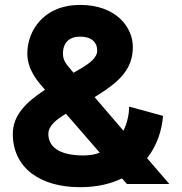

<svg xmlns="http://www.w3.org/2000/svg" viewBox="-20 -756 748 789"><path d="M146 -409.2 165 -387.2C85 -334.5 32.7 -281.7 32.7 -205.6C32.7 -67.4 143.1 13.2 309.1 13.2C377.9 13.2 435.1 -0.5 481.4 -22.9L501.5 0H675.8L584.5 -106C625 -157.7 645.5 -220.2 649.9 -279.8L510.7 -317.9C510.7 -287.6 503.4 -252 487.3 -218.8L368.7 -356.9C474.1 -421.4 525.9 -472.7 525.9 -564C525.9 -642.1 459 -735.8 309.1 -735.8C159.7 -735.8 92.3 -629.9 92.3 -536.1C92.3 -469.2 136.7 -421.4 146 -409.2ZM178.7 -205.6C178.7 -239.3 211.9 -265.1 251 -288.6L390.1 -128.4C370.6 -121.1 348.1 -117.2 322.8 -117.2C218.8 -117.2 178.7 -155.8 178.7 -205.6ZM309.1 -472.7C300.3 -467.3 291.5 -462.4 282.2 -457L262.2 -481C244.6 -501 238.8 -516.6 238.8 -536.1C238.8 -581.5 265.6 -605.5 309.1 -605.5C355 -605.5 379.4 -583.5 379.4 -547.9C379.4 -518.6 347.2 -494.6 309.1 -472.7Z"/></svg>

Font: Giphurs ExtraBold
Style: Regular
Weight: 800
Version: Version 1.000